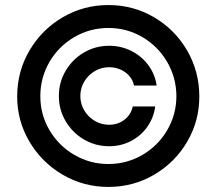

<svg xmlns="http://www.w3.org/2000/svg" viewBox="-20 -738 867 769"><path d="M417 -554.7Q464.8 -554.7 506.1 -533.9Q547.4 -513.2 574.2 -476.8Q601.1 -440.4 607.4 -395.5H516.6Q512.7 -416.5 498.3 -433.3Q483.9 -450.2 462.4 -459.5Q440.9 -468.8 417 -468.8Q385.7 -468.8 359.4 -453.1Q333 -437.5 317.4 -411.1Q301.8 -384.8 301.8 -353.5Q301.8 -322.3 317.4 -295.9Q333 -269.5 359.4 -253.9Q385.7 -238.3 417 -238.3Q452.6 -238.3 478.8 -258.8Q504.9 -279.3 511.7 -311.5H601.6Q595.7 -266.6 570.1 -230.2Q544.4 -193.8 504.4 -173.1Q464.4 -152.3 417 -152.3Q362.3 -152.3 316.2 -179.4Q270 -206.5 242.9 -252.7Q215.8 -298.8 215.8 -353.5Q215.8 -408.2 242.9 -454.3Q270 -500.5 316.2 -527.6Q362.3 -554.7 417 -554.7ZM48.8 -353.5Q49.3 -453.1 98.6 -536.6Q147.9 -620.1 231.4 -668.9Q314.9 -717.8 414.1 -717.8Q513.7 -717.8 596.9 -668.9Q680.2 -620.1 729 -536.6Q777.8 -453.1 778.3 -353.5Q778.8 -254.4 730 -170.9Q681.2 -87.4 597.4 -38.3Q513.7 10.7 414.1 10.7Q314.9 10.7 231 -38.3Q147 -87.4 97.7 -171.1Q48.3 -254.9 48.8 -353.5ZM686.5 -353.5Q686 -427.7 649.2 -490.5Q612.3 -553.2 550 -589.6Q487.8 -626 414.1 -626Q340.3 -626 277.6 -589.4Q214.8 -552.7 178.2 -490Q141.6 -427.2 141.6 -353.5Q141.1 -280.3 177.7 -217.5Q214.4 -154.8 277.3 -117.9Q340.3 -81.1 414.1 -81.1Q487.8 -81.1 550.5 -117.7Q613.3 -154.3 649.9 -217Q686.5 -279.8 686.5 -353.5Z"/></svg>

Font: Pretendard JP Medium
Style: Regular
Weight: 500
Designer: Base glyphs from Inter by Rasmus Andersson; Hangeul glyphs from Noto Sans CJK(Source Han Sans) by Jang Soo-young and Kan
Foundry: Kil Hyung-jin
Version: Version 1.309